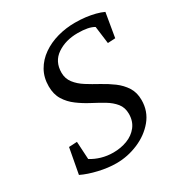

<svg xmlns="http://www.w3.org/2000/svg" viewBox="-145 -686 749 797"><g transform="rotate(-30 230.0 -287.0)"><path d="M185.5 8.8Q145.5 8.8 101.6 -1.5Q57.6 -11.7 25.4 -27.3L47.9 -148.4L86.9 -150.4L91.8 -65.4Q113.3 -51.8 140.1 -43.9Q167 -36.1 196.3 -36.1Q232.4 -36.1 263.2 -47.9Q293.9 -59.6 313 -84Q332 -108.4 332 -143.6Q332 -173.8 315.4 -194.3Q298.8 -214.8 272.5 -230.5Q246.1 -246.1 216.3 -261.7Q186.5 -277.3 160.2 -296.9Q133.8 -316.4 117.2 -343.3Q100.6 -370.1 100.6 -408.2Q100.6 -450.2 119.1 -482.9Q137.7 -515.6 169.9 -538.1Q202.1 -560.5 242.7 -571.8Q283.2 -583 326.2 -583Q353.5 -583 377 -580.1Q400.4 -577.1 421.4 -571.8Q442.4 -566.4 459 -558.6L439.5 -443.4L403.3 -441.4L392.6 -524.4Q368.2 -540 314.5 -540Q256.8 -540 215.8 -512.2Q174.8 -484.4 174.8 -430.7Q174.8 -402.3 191.4 -380.9Q208 -359.4 234.4 -342.8Q260.7 -326.2 290.5 -310.1Q320.3 -293.9 346.7 -274.4Q373 -254.9 389.6 -229Q406.2 -203.1 406.2 -167Q406.2 -113.3 373.5 -73.7Q340.8 -34.2 290 -12.7Q239.3 8.8 185.5 8.8Z"/></g></svg>

Font: Crimson Pro ExtraLight Light
Style: Italic
Weight: 300
Italic angle: -12°
Version: Version 1.002